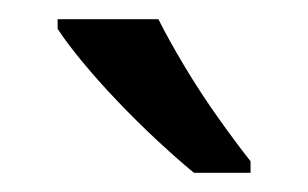

<svg xmlns="http://www.w3.org/2000/svg" viewBox="-20 -786 321 200"><path d="M145 -766Q156 -744 172.5 -716.5Q189 -689 207.5 -663Q226 -637 241 -618V-606H182Q165 -620 144 -639.5Q123 -659 102.5 -680.5Q82 -702 65.5 -722Q49 -742 40 -756V-766Z"/></svg>

Font: lhindi05
Style: Book
Weight: 400
Designer: Jelle Bosma - Monotype Design Team
Foundry: Monotype Imaging Inc.
Version: Version 2.003